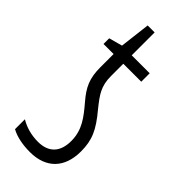

<svg xmlns="http://www.w3.org/2000/svg" viewBox="-220 -694 741 741"><g transform="rotate(45 150.5 -323.5)"><path d="M123 10C212 10 261 -43 261 -131C261 -193 244 -231 192 -293C156 -338 137 -364 137 -419V-486H235V-532H137V-657H99L84 -532L29 -517V-486H84V-414C84 -353 100 -320 136 -278C175 -232 206 -194 206 -133C206 -73 175 -40 117 -40C81 -40 48 -49 20 -66V-12C47 3 84 10 123 10Z"/></g></svg>

Font: Noto Sans UI Condensed Light
Style: Regular
Weight: 300
Width: 3
Designer: Monotype Design Team
Foundry: Monotype Imaging Inc.
Version: Version 1.901